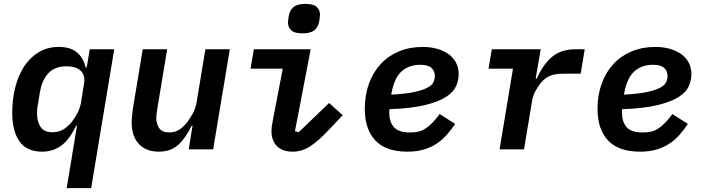

<svg xmlns="http://www.w3.org/2000/svg" viewBox="-20 -770 3640 990"><path d="M377 -122H373Q358 -92 341.5 -67.5Q325 -43 304 -25.5Q283 -8 256.5 2Q230 12 197 12Q117 12 80 -41.5Q43 -95 43 -188Q43 -257 58.5 -319Q74 -381 104.5 -427.5Q135 -474 180 -501Q225 -528 283 -528Q343 -528 376 -500.5Q409 -473 422 -422H427L443 -516H569L450 200H324ZM251 -88Q280 -88 303.5 -101Q327 -114 348 -139Q362 -156 377 -182.5Q392 -209 398 -243L413 -337Q421 -380 397.5 -404Q374 -428 323 -428Q262 -428 229 -392Q196 -356 186 -295L175 -229Q173 -220 172 -208.5Q171 -197 171 -185Q171 -142 189.5 -115Q208 -88 251 -88Z M973 -122H968Q939 -60 900 -24Q861 12 799 12Q763 12 736.5 0.5Q710 -11 693 -31Q676 -51 667.5 -78Q659 -105 659 -137Q659 -174 669 -233L716 -516H842L793 -221Q791 -207 788.5 -191Q786 -175 786 -159Q786 -131 801 -109Q816 -87 853 -87Q882 -87 903 -100.5Q924 -114 943 -137Q954 -151 971 -179.5Q988 -208 994 -244L1039 -516H1165L1079 0H953Z M1540 -598Q1498 -598 1481.5 -614Q1465 -630 1465 -653Q1465 -658 1466 -666Q1467 -674 1469 -688Q1474 -717 1493.5 -733.5Q1513 -750 1555 -750Q1597 -750 1613.5 -734Q1630 -718 1630 -695Q1630 -690 1629 -682Q1628 -674 1626 -660Q1621 -631 1601.5 -614.5Q1582 -598 1540 -598ZM1490 12Q1436 12 1408 -16.5Q1380 -45 1380 -93Q1380 -107 1382 -122Q1384 -137 1389 -161L1438 -416H1272L1289 -516H1582L1501 -94L1520 -88L1677 -239L1747 -176L1677 -102Q1621 -42 1578.5 -15Q1536 12 1490 12Z M2080 12Q1970 12 1915.5 -45.5Q1861 -103 1861 -209Q1861 -280 1882.5 -339Q1904 -398 1943 -440Q1982 -482 2037 -505Q2092 -528 2159 -528Q2198 -528 2231.5 -519Q2265 -510 2290.5 -492.5Q2316 -475 2330.5 -448.5Q2345 -422 2345 -387Q2345 -357 2332 -326.5Q2319 -296 2281 -271Q2243 -246 2172.5 -228.5Q2102 -211 1988 -207Q1987 -201 1987 -196.5Q1987 -192 1987 -189Q1987 -143 2010.5 -115Q2034 -87 2095 -87Q2119 -87 2138 -91.5Q2157 -96 2174.5 -107.5Q2192 -119 2209.5 -137Q2227 -155 2247 -182L2327 -131Q2306 -100 2282.5 -73.5Q2259 -47 2229.5 -28Q2200 -9 2163.5 1.5Q2127 12 2080 12ZM2147 -436Q2090 -436 2052.5 -403.5Q2015 -371 2000 -297L1997 -282Q2074 -286 2118.5 -296Q2163 -306 2186 -319Q2209 -332 2215.5 -347.5Q2222 -363 2222 -377Q2222 -404 2204.5 -420Q2187 -436 2147 -436Z M2556 0 2625 -416H2499L2516 -516H2768L2742 -365H2748Q2779 -436 2825.5 -476Q2872 -516 2948 -516H2995L2974 -390H2883Q2841 -390 2815 -378.5Q2789 -367 2769 -343Q2759 -331 2743.5 -305Q2728 -279 2723 -247L2682 0Z M3280 12Q3170 12 3115.5 -45.5Q3061 -103 3061 -209Q3061 -280 3082.5 -339Q3104 -398 3143 -440Q3182 -482 3237 -505Q3292 -528 3359 -528Q3398 -528 3431.5 -519Q3465 -510 3490.5 -492.5Q3516 -475 3530.5 -448.5Q3545 -422 3545 -387Q3545 -357 3532 -326.5Q3519 -296 3481 -271Q3443 -246 3372.5 -228.5Q3302 -211 3188 -207Q3187 -201 3187 -196.5Q3187 -192 3187 -189Q3187 -143 3210.5 -115Q3234 -87 3295 -87Q3319 -87 3338 -91.5Q3357 -96 3374.5 -107.5Q3392 -119 3409.5 -137Q3427 -155 3447 -182L3527 -131Q3506 -100 3482.5 -73.5Q3459 -47 3429.5 -28Q3400 -9 3363.5 1.5Q3327 12 3280 12ZM3347 -436Q3290 -436 3252.5 -403.5Q3215 -371 3200 -297L3197 -282Q3274 -286 3318.5 -296Q3363 -306 3386 -319Q3409 -332 3415.5 -347.5Q3422 -363 3422 -377Q3422 -404 3404.5 -420Q3387 -436 3347 -436Z"/></svg>

Font: IBM Plex Mono SemiBold
Style: Italic
Weight: 600
Italic angle: -9°
Monospace: yes
Designer: Mike Abbink, Paul van der Laan, Pieter van Rosmalen
Foundry: Bold Monday
Version: Version 2.3